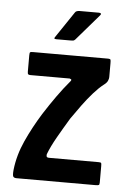

<svg xmlns="http://www.w3.org/2000/svg" viewBox="-49 -676 475 713"><g transform="rotate(5 188.5 -319.5)"><path d="M26 -30Q32 -85 56.5 -139Q81 -193 114 -246Q137 -282 160.5 -315Q184 -348 207 -375Q210 -378 210.5 -381Q211 -384 204 -386H58Q52 -386 49.5 -388Q47 -390 47 -398V-459Q47 -469 49.5 -470.5Q52 -472 60 -472H338Q348 -472 349 -468.5Q350 -465 350 -456V-404Q350 -398 346.5 -390Q343 -382 332 -374Q315 -361 295 -338.5Q275 -316 256 -290Q237 -264 219 -238Q196 -200 175.5 -164Q155 -128 144 -99Q143 -95 144 -90.5Q145 -86 154 -86H339Q347 -86 348 -83Q349 -80 349 -72V-11Q349 -3 346 -1.5Q343 0 333 0H40Q31 0 27.5 -4.5Q24 -9 26 -30ZM142 -527Q135 -527 134.5 -529.5Q134 -532 140 -540L202 -632Q206 -639 220 -639H291Q297 -639 298.5 -636Q300 -633 294 -627L212 -532Q208 -528 204.5 -527.5Q201 -527 194 -527Z"/></g></svg>

Font: Glory SemiBold
Style: Regular
Weight: 600
Designer: Robert Leuschke
Foundry: Robert Leuschke
Version: Version 1.011